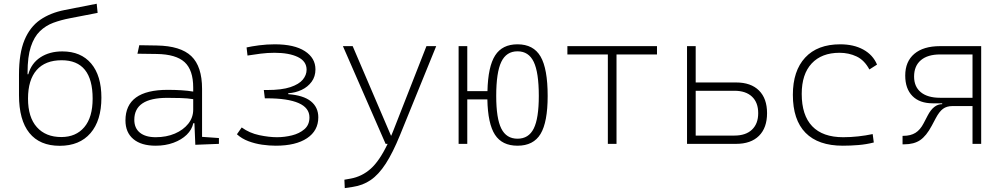

<svg xmlns="http://www.w3.org/2000/svg" viewBox="-20 -762 5313 1017"><path d="M296.4 10.3Q190.4 10.3 135.5 -57.9Q80.6 -126 80.6 -258.3V-366.7Q80.6 -479.5 109.6 -549.6Q138.7 -619.6 192.9 -657Q247.1 -694.3 322.8 -709L492.2 -742.2L497.1 -693.8L348.6 -665Q302.7 -656.2 262.5 -641.4Q222.2 -626.5 191.4 -596.7Q160.6 -566.9 143.3 -514.4Q126 -461.9 126 -377.4V-368.7H129.9Q146 -426.8 194.1 -458.3Q242.2 -489.7 310.1 -489.7Q408.7 -489.7 462.9 -425.5Q517.1 -361.3 517.1 -244.6Q517.1 -123.5 459.2 -56.6Q401.4 10.3 296.4 10.3ZM304.7 -36.1Q382.3 -36.1 426.5 -88.4Q470.7 -140.6 470.7 -239.7Q470.7 -442.9 306.6 -442.9Q219.7 -442.9 174.1 -390.9Q128.4 -338.9 128.4 -239.7Q128.4 -140.6 175.3 -88.4Q222.2 -36.1 304.7 -36.1Z M1014.6 4.9 1009.8 -109.4H1003.9Q996.6 -75.2 969 -48.3Q941.4 -21.5 898.9 -5.9Q856.4 9.8 804.7 9.8Q728 9.8 686.3 -25.4Q644.5 -60.5 644.5 -124Q644.5 -286.1 868.2 -286.1Q906.2 -286.1 941.2 -283.9Q976.1 -281.7 1003.4 -276.9V-297.9Q1003.4 -391.1 957.8 -432.9Q912.1 -474.6 810.5 -476.1L708 -477.5L717.8 -522.5L810.5 -521Q936.5 -519 993.4 -464.6Q1050.3 -410.2 1050.3 -291.5V-37.1L1139.6 -30.8V0ZM1003.4 -236.8Q972.7 -241.7 935.8 -242.7Q898.9 -243.7 865.7 -243.7Q691.4 -243.7 691.4 -127.4Q691.4 -83 721.2 -59.1Q751 -35.2 804.7 -35.2Q861.3 -35.2 906.2 -54.4Q951.2 -73.7 977.3 -106.7Q1003.4 -139.6 1003.4 -181.2Z M1440.9 9.8Q1406.2 9.8 1368.4 4.4Q1330.6 -1 1295.7 -14.2Q1260.7 -27.3 1234.9 -50.8L1260.3 -86.9Q1301.3 -57.1 1353.3 -46.1Q1405.3 -35.2 1447.3 -35.2Q1486.8 -35.2 1526.4 -44.9Q1565.9 -54.7 1592.5 -77.6Q1619.1 -100.6 1619.1 -140.1Q1619.1 -190.9 1561.5 -216.1Q1503.9 -241.2 1393.6 -241.2H1382.8L1377.4 -285.2H1395Q1472.7 -285.2 1518.3 -300.5Q1564 -315.9 1584 -340.3Q1604 -364.7 1604 -392.6Q1604 -437.5 1557.6 -460Q1511.2 -482.4 1434.1 -482.4Q1397 -482.4 1360.6 -477.8Q1324.2 -473.1 1291 -467.8L1286.1 -510.7Q1312 -516.6 1352.5 -522Q1393.1 -527.3 1435.5 -527.3Q1539.1 -527.3 1595 -491Q1650.9 -454.6 1650.9 -394.5Q1650.9 -356.4 1630.6 -328.9Q1610.4 -301.3 1577.6 -285.9Q1544.9 -270.5 1506.8 -268.1V-263.2Q1586.9 -257.3 1626.5 -225.6Q1666 -193.8 1666 -140.6Q1666 -69.8 1606.4 -30Q1546.9 9.8 1440.9 9.8Z M1806.2 234.4 1804.2 189.9 1836.9 184.1Q1897 173.3 1943.6 131.8Q1990.2 90.3 2033.2 0H2022.5L1796.4 -517.6H1848.1L2050.8 -43.9H2052.7Q2058.1 -56.6 2063.5 -70.3L2238.8 -517.6H2290.5L2098.6 -45.9Q2060.5 47.4 2023.2 105Q1985.8 162.6 1943.8 191.4Q1901.9 220.2 1848.6 228Z M2721.2 9.8Q2639.6 9.8 2601.8 -48.3Q2564 -106.4 2561.5 -235.4H2455.1V0H2409.2V-517.6H2455.1V-279.3H2562Q2564.9 -409.7 2602.8 -468.5Q2640.6 -527.3 2721.2 -527.3Q2805.7 -527.3 2843.3 -462.6Q2880.9 -397.9 2880.9 -253.9Q2880.9 -115.2 2843.3 -52.7Q2805.7 9.8 2721.2 9.8ZM2721.2 -27.3Q2780.3 -27.3 2807.1 -81.1Q2834 -134.8 2834 -253.9Q2834 -378.4 2807.1 -434.3Q2780.3 -490.2 2721.2 -490.2Q2662.1 -490.2 2635.3 -434.3Q2608.4 -378.4 2608.4 -253.9Q2608.4 -134.8 2635.3 -81.1Q2662.1 -27.3 2721.2 -27.3Z M3199.7 0V-473.6H2985.4V-517.6H3460V-473.6H3245.6V0Z M3619.1 0V-517.6H3665V-325.2H3878.9Q3957.5 -325.2 4000.2 -282.7Q4043 -240.2 4043 -162.6Q4043 -85 4000.2 -42.5Q3957.5 0 3878.9 0ZM3665 -43.9H3870.1Q3930.2 -43.9 3963.1 -75.2Q3996.1 -106.4 3996.1 -162.6Q3996.1 -219.2 3963.1 -250.2Q3930.2 -281.2 3870.1 -281.2H3665Z M4444.3 9.8Q4314 9.8 4246.8 -58.6Q4179.7 -127 4179.7 -259.8Q4179.7 -386.7 4244.9 -457Q4310.1 -527.3 4430.7 -527.3Q4502 -527.3 4553 -499.3Q4604 -471.2 4625.5 -419.9L4585 -394Q4558.6 -443.4 4517.3 -462.9Q4476.1 -482.4 4426.8 -482.4Q4332 -482.4 4279.3 -425.8Q4226.6 -369.1 4226.6 -264.6Q4226.6 -151.4 4282.2 -93.3Q4337.9 -35.2 4446.3 -35.2Q4486.3 -35.2 4525.6 -39.6Q4564.9 -43.9 4602.5 -51.8L4608.4 -7.3Q4568.4 2.9 4526.6 6.3Q4484.9 9.8 4444.3 9.8Z M4920.4 -214.8Q4851.1 -214.8 4813 -253.4Q4774.9 -292 4774.9 -361.8Q4774.9 -436 4823 -476.8Q4871.1 -517.6 4959.5 -517.6H5177.2V0H5131.3V-200.2H5025.4Q4994.6 -200.2 4974.9 -185.5Q4955.1 -170.9 4936.5 -135.7L4915.5 -96.2Q4886.7 -42 4854 -19.8Q4821.3 2.4 4770 2.4H4760.7V-42.5H4765.1Q4803.2 -42.5 4828.9 -58.3Q4854.5 -74.2 4872.6 -109.4L4894 -150.4Q4925.3 -210.4 4970.7 -210.4V-214.8ZM5131.3 -244.1V-473.6H4959.5Q4893.6 -473.6 4857.7 -443.1Q4821.8 -412.6 4821.8 -356.4Q4821.8 -302.7 4857.7 -273.4Q4893.6 -244.1 4959.5 -244.1Z"/></svg>

Font: Cascadia Code ExtraLight
Style: Regular
Weight: 200
Monospace: yes
Designer: Aaron Bell
Foundry: Saja Typeworks
Version: Version 2407.024; ttfautohint (v1.8.4)